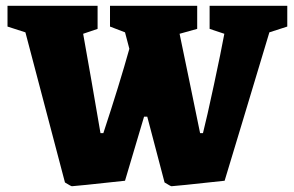

<svg xmlns="http://www.w3.org/2000/svg" viewBox="-20 -632 1017 665"><path d="M205 0 68 -520 6 -540V-612H318V-532L268 -515L297 -351L328 -171H338Q394 -341 428 -463L413 -520L361 -540V-612H663V-532L602 -515L636 -351L673 -171H683Q696 -222 721 -338.5Q746 -455 757 -515L706 -532V-612H975V-540L913 -520L823 -221L758 -6Q583 13 574 13Q571 13 550 0L490 -228H479L413 -6Q238 13 229 13Q226 13 205 0Z"/></svg>

Font: Grenze Black
Style: Regular
Weight: 900
Designer: Renata Polastri
Foundry: Omnibus-Type
Version: Version 1.002; ttfautohint (v1.8)